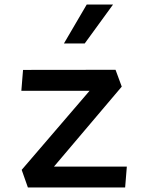

<svg xmlns="http://www.w3.org/2000/svg" viewBox="-20 -830 660 850"><path d="M103.5 0H534L541.5 -92.5H219L519 -446.5L491.5 -521L82 -520.5L74.5 -428H376.5L76 -78ZM263 -637.5 364 -810H480.5L355 -637.5Z"/></svg>

Font: Monaspace Krypton Medium
Style: Regular
Weight: 500
Designer: Riley Cran & the Lettermatic Team
Foundry: Lettermatic
Version: Version 1.101 (Monaspace Krypton)